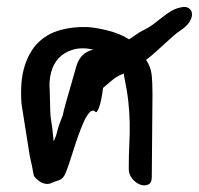

<svg xmlns="http://www.w3.org/2000/svg" viewBox="-20 -540 582 562"><path d="M357.9 -424.8Q366.7 -430.2 377 -437.7Q387.2 -445.3 397 -450.2Q415.5 -459 429.9 -470Q444.3 -481 457.3 -491.2Q470.2 -501.5 483.2 -508.8Q496.1 -516.1 512.2 -519Q524.4 -521.5 532.7 -515.9Q541 -510.3 542 -500.2Q543 -490.2 535.2 -476.8Q527.3 -463.4 507.3 -450.2Q499.5 -445.3 488.3 -435.5Q477.1 -425.8 464.1 -413.8Q451.2 -401.9 436.5 -388.7Q421.9 -375.5 407.7 -364.7Q421.4 -343.8 423.8 -321.8Q426.3 -299.8 426.3 -264.2L424.3 -22Q424.3 -3.9 413.1 0.5Q401.9 4.9 389.4 0Q377 -4.9 366.5 -17.8Q356 -30.8 356.9 -48.3Q356.9 -87.9 358.6 -120.1Q360.4 -152.3 359.6 -182.4Q358.9 -212.4 355.5 -243.7Q352.1 -274.9 343.8 -314.5Q341.8 -322.8 343.8 -324.2Q345.7 -325.7 335 -321.8Q320.8 -315.9 307.6 -304.7Q294.4 -293.5 281.7 -282.7Q276.9 -244.6 269.8 -225.1Q262.7 -205.6 257.8 -214.4Q250 -219.7 241.5 -210.2Q232.9 -200.7 224.9 -182.6Q216.8 -164.6 208.5 -141.1Q200.2 -117.7 193.4 -95.5Q186.5 -73.2 179.9 -54.4Q173.3 -35.6 169.4 -27.8Q162.1 -15.1 151.1 -12Q140.1 -8.8 129.4 -3.9Q120.1 0.5 108.2 -3.2Q96.2 -6.8 85 -18.1Q80.1 -22.9 79.1 -26.1Q78.1 -29.3 77.1 -35.2Q76.2 -41 74.2 -51.5Q72.3 -62 67.4 -82L43 -235.4Q38.1 -302.7 52.2 -346.9Q66.4 -391.1 93 -416.5Q119.6 -441.9 156 -451.9Q192.4 -461.9 233.4 -460.9Q257.8 -460 294.4 -450.9Q331.1 -441.9 357.9 -424.8ZM125.5 -276.9Q126.5 -235.4 127 -218.3Q127.4 -201.2 129.2 -190.7Q130.9 -180.2 132.6 -168.2Q134.3 -156.2 137.2 -126Q144.5 -141.6 147.9 -157Q151.4 -172.4 163.6 -202.1Q166.5 -216.8 173.1 -240.2Q179.7 -263.7 186.5 -286.6Q194.3 -313.5 203.1 -344.7Q208.5 -364.7 220.7 -377.4Q232.9 -390.1 253.4 -395Q218.8 -402.3 193.1 -394.5Q167.5 -386.7 151.9 -369.9Q136.2 -353 129.6 -328.4Q123 -303.7 125.5 -276.9Z"/></svg>

Font: AKL 022
Style: Regular
Weight: 400
Designer: AKL
Foundry: AKL
Version: Version 2.053;August 19, 2024;FontCreator 13.0.0.2675 64-bit